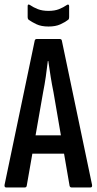

<svg xmlns="http://www.w3.org/2000/svg" viewBox="-21 -827 426 847"><path d="M6 0Q-2 0 -1 -11L132 -647Q133 -655 142 -655H242Q251 -655 252 -647L385 -12Q387 0 378 0H295Q288 0 286 -7L215 -420Q208 -454 202.5 -488.5Q197 -523 192 -558H190Q186 -523 181 -488.5Q176 -454 169 -419L97 -8Q96 0 88 0ZM108 -149 122 -230H259L276 -149ZM193 -710Q161 -710 140 -720Q119 -730 105 -740Q101 -744 101 -751V-800Q101 -811 111 -805Q127 -794 146.5 -786.5Q166 -779 193 -779Q220 -779 239 -786.5Q258 -794 274 -805Q278 -808 281 -806.5Q284 -805 284 -800V-751Q284 -743 280 -740Q266 -729 245 -719.5Q224 -710 193 -710Z"/></svg>

Font: Sofia Sans Extra Condensed SemiBold
Style: Regular
Weight: 600
Designer: Botio Nikoltchev, Ani Petrova
Foundry: lettersoup
Version: Version 4.101